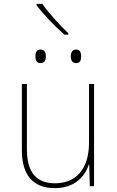

<svg xmlns="http://www.w3.org/2000/svg" viewBox="-20 -962 603 992"><path d="M313 -783H333V-790C290 -831 229 -897 199 -942H169V-935C203 -889 263 -826 313 -783ZM373 -636C395 -636 399 -652 399 -671C399 -689 395 -706 373 -706C353 -706 346 -690 346 -671C346 -651 353 -636 373 -636ZM189 -636C212 -636 217 -653 217 -671C217 -688 212 -706 189 -706C169 -706 163 -690 163 -671C163 -651 169 -636 189 -636ZM263 10C367 10 419 -51 439 -112H441L444 0H466V-528H440V-226C440 -82 367 -15 264 -15C171 -15 119 -68 119 -190V-528H93V-186C93 -57 151 10 263 10Z"/></svg>

Font: Noto Sans Mono SemiCondensed Thin
Style: Regular
Weight: 100
Width: 4
Designer: Monotype Design Team
Foundry: Monotype Imaging Inc.
Version: Version 2.014